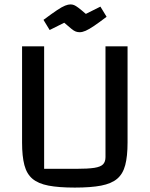

<svg xmlns="http://www.w3.org/2000/svg" viewBox="-20 -835 678 870"><path d="M319 15Q246 15 199.5 6Q153 -3 127 -25Q101 -47 90.5 -87Q80 -127 80 -189V-625H180V-70H324Q379 -70 407.5 -74.5Q436 -79 447 -90.5Q458 -102 458 -123V-625H558V-189Q558 -127 547.5 -87Q537 -47 511 -25Q485 -3 438.5 6Q392 15 319 15ZM341 -689Q332 -689 323.5 -692Q315 -695 303.5 -704.5Q292 -714 271 -732L205 -699L177 -745Q216 -774 238.5 -789Q261 -804 275 -809.5Q289 -815 299 -815Q308 -815 315.5 -812Q323 -809 335 -800Q347 -791 369 -772L435 -805L463 -759Q429 -733 406 -717.5Q383 -702 368 -695.5Q353 -689 341 -689Z"/></svg>

Font: Changa
Style: Regular
Weight: 400
Designer: Eduardo Rodriguez Tunni
Foundry: Eduardo Rodriguez Tunni
Version: Version 3.003